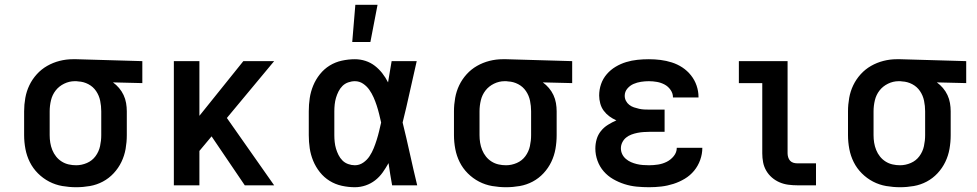

<svg xmlns="http://www.w3.org/2000/svg" viewBox="-20 -776 4090 804"><path d="M299 8Q270 8 241 3Q212 -2 186 -15.5Q160 -29 139 -50Q118 -71 105 -97Q92 -123 86.5 -152Q81 -181 81 -210V-310Q81 -338 86 -366Q91 -394 103 -419Q115 -444 134 -465Q153 -486 177.5 -500Q202 -514 229.5 -521Q257 -528 285 -528H300L576 -520V-428L453 -431Q467 -421 478.5 -407.5Q490 -394 497.5 -378Q505 -362 508 -344.5Q511 -327 511 -310V-210Q511 -181 506 -152.5Q501 -124 488.5 -98Q476 -72 456 -50.5Q436 -29 410.5 -15.5Q385 -2 356.5 3Q328 8 299 8ZM299 -84Q322 -84 344 -93.5Q366 -103 380 -122Q394 -141 399 -164Q404 -187 404 -210V-310Q404 -332 399.5 -354Q395 -376 382.5 -394.5Q370 -413 350 -423.5Q330 -434 308 -435L300 -436H293Q270 -436 248.5 -425.5Q227 -415 213 -397Q199 -379 193.5 -356Q188 -333 188 -310V-210Q188 -194 190.5 -178.5Q193 -163 199 -148Q205 -133 215 -120.5Q225 -108 238.5 -99.5Q252 -91 267.5 -87.5Q283 -84 299 -84Z M708 0V-520H815V-291L999 -520H1128L930 -282L1128 0H1005L866 -205L815 -144V0Z M1466 8Q1439 8 1411.5 2Q1384 -4 1360.5 -18.5Q1337 -33 1319.5 -55Q1302 -77 1291.5 -102.5Q1281 -128 1277 -155Q1273 -182 1273 -210V-310Q1273 -338 1277 -365Q1281 -392 1291.5 -417.5Q1302 -443 1319.5 -465Q1337 -487 1360.5 -501.5Q1384 -516 1411.5 -522Q1439 -528 1466 -528Q1489 -528 1510.5 -521Q1532 -514 1549.5 -500.5Q1567 -487 1581 -469Q1595 -451 1605 -431Q1609 -454 1612.5 -476Q1616 -498 1620 -520H1725Q1710 -456 1696 -391.5Q1682 -327 1666 -263Q1682 -198 1696.5 -132Q1711 -66 1727 0H1622Q1618 -23 1614 -46.5Q1610 -70 1607 -93Q1596 -73 1582.5 -54Q1569 -35 1551 -21Q1533 -7 1511 0.5Q1489 8 1466 8ZM1466 -84Q1485 -84 1501 -95Q1517 -106 1527.5 -122Q1538 -138 1545 -155.5Q1552 -173 1557.5 -190.5Q1563 -208 1567.5 -226.5Q1572 -245 1576 -263Q1572 -281 1567.5 -299Q1563 -317 1557.5 -334Q1552 -351 1544.5 -368Q1537 -385 1526.5 -400Q1516 -415 1500.5 -425.5Q1485 -436 1466 -436Q1452 -436 1438 -431Q1424 -426 1414 -416Q1404 -406 1397.5 -393Q1391 -380 1387 -366.5Q1383 -353 1381.5 -338.5Q1380 -324 1380 -310V-210Q1380 -196 1381.5 -181.5Q1383 -167 1387 -153.5Q1391 -140 1397.5 -127Q1404 -114 1414 -104Q1424 -94 1438 -89Q1452 -84 1466 -84ZM1455 -600 1468 -756H1561L1531 -600Z M2099 8Q2070 8 2041 3Q2012 -2 1986 -15.5Q1960 -29 1939 -50Q1918 -71 1905 -97Q1892 -123 1886.5 -152Q1881 -181 1881 -210V-310Q1881 -338 1886 -366Q1891 -394 1903 -419Q1915 -444 1934 -465Q1953 -486 1977.5 -500Q2002 -514 2029.5 -521Q2057 -528 2085 -528H2100L2376 -520V-428L2253 -431Q2267 -421 2278.5 -407.5Q2290 -394 2297.5 -378Q2305 -362 2308 -344.5Q2311 -327 2311 -310V-210Q2311 -181 2306 -152.5Q2301 -124 2288.5 -98Q2276 -72 2256 -50.5Q2236 -29 2210.5 -15.5Q2185 -2 2156.5 3Q2128 8 2099 8ZM2099 -84Q2122 -84 2144 -93.5Q2166 -103 2180 -122Q2194 -141 2199 -164Q2204 -187 2204 -210V-310Q2204 -332 2199.5 -354Q2195 -376 2182.5 -394.5Q2170 -413 2150 -423.5Q2130 -434 2108 -435L2100 -436H2093Q2070 -436 2048.5 -425.5Q2027 -415 2013 -397Q1999 -379 1993.5 -356Q1988 -333 1988 -310V-210Q1988 -194 1990.5 -178.5Q1993 -163 1999 -148Q2005 -133 2015 -120.5Q2025 -108 2038.5 -99.5Q2052 -91 2067.5 -87.5Q2083 -84 2099 -84Z M2698 8Q2672 8 2646 5.5Q2620 3 2595 -5Q2570 -13 2547.5 -26Q2525 -39 2508 -58.5Q2491 -78 2482 -103Q2473 -128 2473 -154Q2473 -174 2478.5 -193Q2484 -212 2496.5 -227.5Q2509 -243 2526 -253.5Q2543 -264 2561 -272Q2545 -279 2531.5 -289Q2518 -299 2508 -312.5Q2498 -326 2493.5 -343Q2489 -360 2489 -376Q2489 -401 2497 -424Q2505 -447 2521 -465.5Q2537 -484 2558 -496.5Q2579 -509 2602 -516Q2625 -523 2649 -525.5Q2673 -528 2697 -528Q2722 -528 2746 -525Q2770 -522 2793.5 -514.5Q2817 -507 2837.5 -493.5Q2858 -480 2873.5 -460.5Q2889 -441 2897 -417.5Q2905 -394 2905 -370V-368H2798V-369Q2798 -385 2788 -399.5Q2778 -414 2763 -422Q2748 -430 2731 -433Q2714 -436 2697 -436Q2681 -436 2664.5 -433.5Q2648 -431 2633 -424.5Q2618 -418 2607 -405Q2596 -392 2596 -375Q2596 -364 2601 -354Q2606 -344 2615 -337Q2624 -330 2634.5 -326.5Q2645 -323 2656 -320.5Q2667 -318 2678 -317.5Q2689 -317 2700 -317H2763V-224H2700Q2687 -224 2674 -223Q2661 -222 2648.5 -219.5Q2636 -217 2624 -212.5Q2612 -208 2602 -200Q2592 -192 2586 -180Q2580 -168 2580 -155Q2580 -142 2585.5 -130.5Q2591 -119 2601 -110.5Q2611 -102 2622.5 -97Q2634 -92 2646.5 -89Q2659 -86 2672 -85Q2685 -84 2698 -84Q2717 -84 2736 -87Q2755 -90 2772 -98.5Q2789 -107 2801.5 -122.5Q2814 -138 2814 -157H2921Q2921 -131 2912 -106Q2903 -81 2886.5 -61Q2870 -41 2847.5 -27.5Q2825 -14 2800 -6Q2775 2 2749.5 5Q2724 8 2698 8Z M3319 0Q3300 0 3281 -2.5Q3262 -5 3244.5 -12.5Q3227 -20 3212.5 -32.5Q3198 -45 3188.5 -61.5Q3179 -78 3175.5 -96.5Q3172 -115 3172 -134V-428H3074V-520H3278V-134Q3278 -126 3280.5 -117.5Q3283 -109 3288.5 -103Q3294 -97 3302 -94.5Q3310 -92 3319 -92H3397V0Z M3749 8Q3720 8 3691 3Q3662 -2 3636 -15.5Q3610 -29 3589 -50Q3568 -71 3555 -97Q3542 -123 3536.5 -152Q3531 -181 3531 -210V-310Q3531 -338 3536 -366Q3541 -394 3553 -419Q3565 -444 3584 -465Q3603 -486 3627.5 -500Q3652 -514 3679.5 -521Q3707 -528 3735 -528H3750L4026 -520V-428L3903 -431Q3917 -421 3928.5 -407.5Q3940 -394 3947.5 -378Q3955 -362 3958 -344.5Q3961 -327 3961 -310V-210Q3961 -181 3956 -152.5Q3951 -124 3938.5 -98Q3926 -72 3906 -50.5Q3886 -29 3860.5 -15.5Q3835 -2 3806.5 3Q3778 8 3749 8ZM3749 -84Q3772 -84 3794 -93.5Q3816 -103 3830 -122Q3844 -141 3849 -164Q3854 -187 3854 -210V-310Q3854 -332 3849.5 -354Q3845 -376 3832.5 -394.5Q3820 -413 3800 -423.5Q3780 -434 3758 -435L3750 -436H3743Q3720 -436 3698.5 -425.5Q3677 -415 3663 -397Q3649 -379 3643.5 -356Q3638 -333 3638 -310V-210Q3638 -194 3640.5 -178.5Q3643 -163 3649 -148Q3655 -133 3665 -120.5Q3675 -108 3688.5 -99.5Q3702 -91 3717.5 -87.5Q3733 -84 3749 -84Z"/></svg>

Font: Iosevka Etoile Semibold
Style: Regular
Weight: 600
Designer: Belleve Invis
Foundry: Belleve Invis
Version: Version 22.1.2; ttfautohint (v1.8.4)